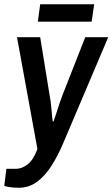

<svg xmlns="http://www.w3.org/2000/svg" viewBox="-32 -701 529 903"><path d="M57 182Q27 182 9.5 178.5Q-8 175 -12 173L-2 93H43Q71 93 98 72Q125 51 144 0L48 -526H157L201 -255Q204 -241 206.5 -221.5Q209 -202 210.5 -182.5Q212 -163 213.5 -148.5Q215 -134 216 -130H220Q221 -134 226 -148Q231 -162 237 -181Q243 -200 249.5 -219.5Q256 -239 262 -254L369 -526H477L265 -27Q241 30 211 77.5Q181 125 143 153.5Q105 182 57 182ZM146 -599 157 -681H411L399 -599Z"/></svg>

Font: Archivo Narrow SemiBold
Style: Italic
Weight: 600
Italic angle: -8°
Designer: Hector Gatti
Foundry: Omnibus-Type
Version: Version 3.002